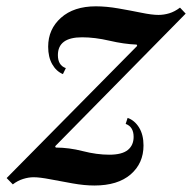

<svg xmlns="http://www.w3.org/2000/svg" viewBox="-78 -558 592 592"><path d="M-38.5 10.5 -57.5 -9 345 -416.5 343.5 -420.5Q304.5 -422 259.5 -432.5Q214.5 -443 175 -443Q100.5 -443 100.5 -388Q100.5 -356.5 125 -348L116 -329.5Q95.5 -338 83 -360Q70.5 -382 70.5 -414Q70.5 -468 110 -503.2Q149.5 -538.5 217.5 -538.5Q250 -538.5 287.2 -532Q324.5 -525.5 357.5 -518.8Q390.5 -512 410.5 -512Q427 -512 443.8 -517Q460.5 -522 477 -534.5L494.5 -516L92 -107L94 -103Q134.5 -103 177.5 -92Q220.5 -81 259 -81Q298 -81 316 -95.5Q334 -110 334 -136Q334 -167 309.5 -176L315.5 -194.5Q337 -187 350.8 -164.8Q364.5 -142.5 364.5 -109.5Q364.5 -54.5 324.8 -20.2Q285 14 213 14Q182.5 14 146 7.5Q109.5 1 77 -5.2Q44.5 -11.5 25.5 -11.5Q10 -11.5 -6.8 -6.2Q-23.5 -1 -38.5 10.5Z"/></svg>

Font: Libre Caslon Condensed Medium Italic
Style: Regular
Weight: 500
Italic angle: -22.583°
Designer: Pablo Impallari, Rodrigo Fuenzalida, Katja Schimmel, Ertekin Erdin
Foundry: Pablo Impallari, Rodrigo Fuenzalida
Version: Version 2.000; ttfautohint (v1.8.4.7-5d5b);gftools[0.9.33]